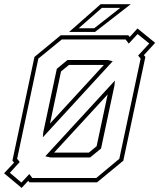

<svg xmlns="http://www.w3.org/2000/svg" viewBox="-24 -868 759 914"><path d="M79 26.5 -4.5 -43 43 -94 35 -103 140 -597 265 -700H587L593.5 -692L630.5 -732.5L714.5 -664L661 -605.5L668 -597L563 -103L438 0H116L110.5 -7.5ZM78 1 115.5 -39.5 130 -20.5H434L544 -112L645.5 -589L633.5 -603.5L686.5 -661L631 -706L589 -660.5L574 -680H270L158.5 -589L57.5 -112L70 -97L23 -45.5ZM180 -214.5 182 -238.5 246.5 -540.5 297.5 -582.5H488L512.5 -576.5ZM214 -280 470.5 -559H304.5L266.5 -528ZM216.5 -118.5 191.5 -124 523 -484.5 521 -461.5 457 -161 405 -118.5ZM233.5 -141.5H399L436 -172L488.5 -418.5ZM305 -716 455 -848H598.5L428.5 -716ZM350.5 -733.5H424.5L548.5 -830.5H461Z"/></svg>

Font: Tourney Expanded ExtraLight
Style: Italic
Weight: 200
Width: 7
Italic angle: -12°
Designer: Tyler Finck
Foundry: Etcetera Type Co
Version: Version 1.010; ttfautohint (v1.8.3)